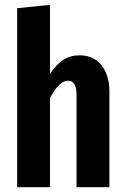

<svg xmlns="http://www.w3.org/2000/svg" viewBox="-20 -775 521 795"><path d="M433 -395V0H297V-380Q297 -413 288 -427Q279 -441 261 -441Q225 -441 187 -369V0H51V-741L187 -755V-469Q213 -508 242 -527Q271 -546 310 -546Q367 -546 400 -505Q433 -464 433 -395Z"/></svg>

Font: Fira Sans Extra Condensed SemiBold
Style: Regular
Weight: 600
Width: 1
Designer: Carrois Corporate & Edenspiekermann AG
Foundry: Carrois Corporate GbR & Edenspiekermann AG
Version: Version 4.203